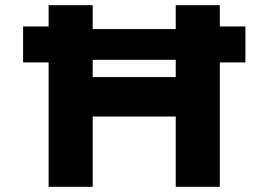

<svg xmlns="http://www.w3.org/2000/svg" viewBox="-20 -720 1033 740"><path d="M69 -479.5V-617.9H191.8L268.3 -607.9H713.4L797.1 -617.9H925.9V-479.5H796L725.4 -489.5H258.3L191.6 -479.5ZM657.3 0V-700H827.3V0ZM167.3 0V-700H337.3V0ZM233.8 -270.9 235.4 -423.1H747.8V-270.9Z"/></svg>

Font: Lexend Exa
Style: Regular
Weight: 400
Designer: Bonnie Shaver-Troup, Thomas Jockin
Foundry: Lexend
Version: Version 1.007